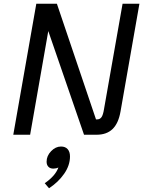

<svg xmlns="http://www.w3.org/2000/svg" viewBox="-20 -720 765 1026"><path d="M725 -700 624 -124Q613 -61 581.5 -30.5Q550 0 496 0H429L238 -554L141 0H51L174 -700H284L493 -82H499Q514 -82 522.5 -94Q531 -106 536 -138L635 -700ZM354 116Q354 164 322.5 209Q291 254 242 286L219 259Q276 220 292 175Q280 181 265 181Q248 181 238.5 171Q229 161 229 144Q229 113 253 88Q277 63 306 63Q329 63 341.5 77Q354 91 354 116Z"/></svg>

Font: KoHo Medium
Style: Italic
Weight: 500
Italic angle: -10°
Designer: Cadson Demak & Katatrad Team
Foundry: Cadson Demak Co.,Ltd.
Version: Version 1.000